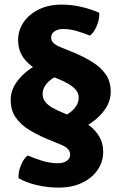

<svg xmlns="http://www.w3.org/2000/svg" viewBox="-20 -718 538 854"><path d="M256.5 -199Q276.5 -206 293 -218.8Q309.5 -231.5 319.8 -248Q330 -264.5 330 -283.5Q330 -303 317.5 -318Q305 -333 283.5 -345.5Q262 -358 234 -369L188.5 -387Q152 -401.5 123 -422.5Q94 -443.5 77.2 -472.5Q60.5 -501.5 60.5 -539Q60.5 -583 84.8 -618.8Q109 -654.5 152.5 -676Q196 -697.5 254.5 -697.5Q299.5 -697.5 344.2 -686.8Q389 -676 421.5 -661Q423.5 -635 410.8 -604Q398 -573 380 -559.5Q349.5 -572 319.5 -580.5Q289.5 -589 261 -589Q238 -589 222.8 -578.8Q207.5 -568.5 207.5 -551Q207.5 -536 218.5 -526Q229.5 -516 251 -507.5L308.5 -484Q353 -465.5 390.2 -442.5Q427.5 -419.5 450 -387.8Q472.5 -356 472.5 -310Q472.5 -269.5 449 -234.2Q425.5 -199 386.5 -172Q347.5 -145 301 -129ZM243.5 -384Q224 -377 207 -364.2Q190 -351.5 179.8 -335Q169.5 -318.5 169.5 -299.5Q169.5 -280.5 181 -265.5Q192.5 -250.5 214.2 -238.2Q236 -226 266 -214L311 -196Q348 -181.5 376.8 -160Q405.5 -138.5 422.2 -109.5Q439 -80.5 439 -42.5Q439 1 414.5 37.2Q390 73.5 345.2 95Q300.5 116.5 239 116.5Q192.5 116.5 144.8 105.5Q97 94.5 62.5 74.5Q60.5 48 73 17.2Q85.5 -13.5 103.5 -26.5Q130.5 -14.5 166.5 -3.2Q202.5 8 237.5 8Q262 8 277 -2.5Q292 -13 292 -30Q292 -45 281.2 -56Q270.5 -67 249 -75.5L191.5 -99Q147 -117.5 109.5 -140.5Q72 -163.5 49.8 -195.5Q27.5 -227.5 27.5 -273Q27.5 -313.5 51 -348.8Q74.5 -384 113.2 -411Q152 -438 198.5 -454Z"/></svg>

Font: Signika Negative Light
Style: Bold
Weight: 700
Version: Version 2.001